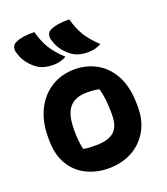

<svg xmlns="http://www.w3.org/2000/svg" viewBox="-149 -917 898 1033"><g transform="rotate(-20 300.0 -401.0)"><path d="M169 -814Q185 -755 210 -715Q235 -675 281 -632Q247 -613 205 -613Q153 -613 119 -635Q93 -652 71 -680Q49 -708 39 -747Q35 -762 39.5 -775.5Q44 -789 58 -796Q77 -806 106 -810.5Q135 -815 169 -814ZM369 -814Q385 -755 410 -715Q435 -675 481 -632Q447 -613 405 -613Q353 -613 319 -635Q293 -652 271 -680Q249 -708 239 -747Q235 -762 239.5 -775.5Q244 -789 258 -796Q277 -806 306 -810.5Q335 -815 369 -814ZM304 -552Q371 -552 428 -520.5Q485 -489 520 -423.5Q555 -358 555 -256V-242Q555 -167 522 -109.5Q489 -52 430.5 -20Q372 12 295 12Q228 12 171 -15.5Q114 -43 79.5 -99.5Q45 -156 45 -244V-258Q45 -346 77.5 -412Q110 -478 168.5 -515Q227 -552 304 -552ZM323 -412Q256 -412 223 -373.5Q190 -335 190 -246V-239Q190 -208 193 -182Q196 -156 201 -134Q216 -130 232 -129Q248 -128 272 -128Q343 -128 376.5 -157Q410 -186 410 -254V-261Q410 -344 394 -404Q371 -412 323 -412Z"/></g></svg>

Font: Recursive Mn Csl St XBd
Style: Regular
Weight: 800
Monospace: yes
Version: Version 1.079;hotconv 1.0.112;makeotfexe 2.5.65598; ttfautoh